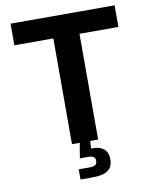

<svg xmlns="http://www.w3.org/2000/svg" viewBox="-99 -802 865 1080"><g transform="rotate(-10 333.5 -262.0)"><path d="M36.6 -604V-727.5H630.9V-604H408.7V0H259.3V-604ZM272 204.1V146H334Q357.4 146 367.2 138.9Q377 131.8 377 115.7Q377 99.6 367.2 93Q357.4 86.4 334 86.4H289.1L307.1 -21.5H363.3V0L360.8 43Q406.7 40.5 431.9 60.5Q457 80.6 457 119.6Q457 164.6 429.2 184.3Q401.4 204.1 340.3 204.1Z"/></g></svg>

Font: Inter
Style: Bold
Weight: 700
Designer: Rasmus Andersson
Foundry: rsms
Version: Version 4.001;git-9221beed3